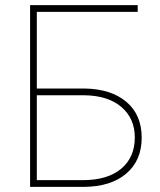

<svg xmlns="http://www.w3.org/2000/svg" viewBox="-20 -731 625 751"><path d="M518.6 -684.6H124V0H97.7V-710.9H518.6ZM124 -384.8H310.1Q414.1 -383.3 474.1 -332.8Q534.2 -282.2 534.2 -192.4Q534.2 -103.5 473.9 -52Q413.6 -0.5 306.2 0H97.7V-710.9H124ZM124 -358.4V-26.4H304.2Q400.9 -26.4 454.1 -71Q507.3 -115.7 507.3 -193.4Q507.3 -267.6 454.8 -312.5Q402.3 -357.4 308.6 -358.4Z"/></svg>

Font: Roboto Thin
Style: Regular
Weight: 250
Designer: Google
Version: Version 2.134; 2016